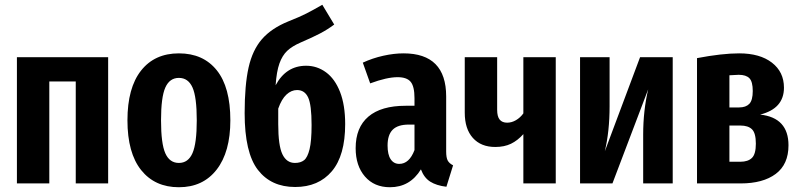

<svg xmlns="http://www.w3.org/2000/svg" viewBox="-20 -770 3360 806"><path d="M298 0V-428H187V0H51V-530H434V0Z M947 -265Q947 -132 889.5 -58Q832 16 731 16Q630 16 572.5 -56Q515 -128 515 -265Q515 -401 572 -473.5Q629 -546 731 -546Q833 -546 890 -475Q947 -404 947 -265ZM656 -265Q656 -167 674 -126.5Q692 -86 731 -86Q770 -86 788 -127Q806 -168 806 -265Q806 -363 788 -403Q770 -443 731 -443Q692 -443 674 -402.5Q656 -362 656 -265Z M1429 -249Q1429 -117 1373 -51Q1317 15 1219 15Q1118 15 1062.5 -57Q1007 -129 1007 -295Q1007 -413 1023.5 -486.5Q1040 -560 1079.5 -605.5Q1119 -651 1190 -680Q1238 -699 1265.5 -713Q1293 -727 1333 -750L1383 -667Q1355 -646 1323.5 -629.5Q1292 -613 1243 -592Q1206 -576 1185.5 -556.5Q1165 -537 1153 -503.5Q1141 -470 1137 -412Q1181 -494 1265 -494Q1311 -494 1348.5 -466.5Q1386 -439 1407.5 -384Q1429 -329 1429 -249ZM1288 -245Q1288 -330 1273.5 -361Q1259 -392 1227 -392Q1203 -392 1182.5 -373Q1162 -354 1148 -314V-249Q1148 -159 1165.5 -122.5Q1183 -86 1218 -86Q1242 -86 1256.5 -97.5Q1271 -109 1279.5 -143.5Q1288 -178 1288 -245Z M1882 -76 1854 14Q1812 9 1786 -7.5Q1760 -24 1747 -59Q1701 16 1617 16Q1551 16 1512 -29Q1473 -74 1473 -148Q1473 -235 1526.5 -280.5Q1580 -326 1683 -326H1720V-358Q1720 -407 1704 -426.5Q1688 -446 1649 -446Q1604 -446 1534 -420L1503 -507Q1544 -526 1589 -536Q1634 -546 1674 -546Q1853 -546 1853 -365V-134Q1853 -108 1859.5 -96Q1866 -84 1882 -76ZM1720 -140V-247H1696Q1650 -247 1628.5 -225.5Q1607 -204 1607 -159Q1607 -121 1620 -101.5Q1633 -82 1656 -82Q1698 -82 1720 -140Z M2313 -530V0H2177V-207Q2153 -180 2125 -166.5Q2097 -153 2059 -153Q1999 -153 1965 -191Q1931 -229 1931 -297V-530H2067V-309Q2067 -281 2077.5 -268Q2088 -255 2109 -255Q2128 -255 2146 -265.5Q2164 -276 2177 -294V-530Z M2804 0H2680V-205Q2680 -305 2701 -395L2551 0H2415V-530H2539V-324Q2539 -219 2519 -135L2667 -530H2804Z M3290 -160Q3290 -80 3236.5 -40Q3183 0 3089 0H2906V-526Q3011 -546 3083 -546Q3170 -546 3220.5 -507Q3271 -468 3271 -402Q3271 -314 3171 -289Q3290 -276 3290 -160ZM3042 -454V-319H3083Q3111 -319 3125.5 -334Q3140 -349 3140 -388Q3140 -427 3126 -441.5Q3112 -456 3081 -456Q3070 -456 3042 -454ZM3153 -167Q3153 -211 3137 -227Q3121 -243 3088 -243H3042V-91H3088Q3120 -91 3136.5 -107Q3153 -123 3153 -167Z"/></svg>

Font: Fira Sans Extra Condensed SemiBold
Style: Regular
Weight: 600
Width: 1
Designer: Carrois Corporate & Edenspiekermann AG
Foundry: Carrois Corporate GbR & Edenspiekermann AG
Version: Version 4.203